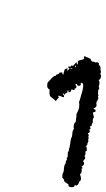

<svg xmlns="http://www.w3.org/2000/svg" viewBox="-20 -771 446 809"><path d="M179 -406V-415L181 -424L188 -431L193 -436L198 -442Q210 -454 215 -451Q215 -454 217 -456L220 -457L223 -458Q230 -460 229 -464Q241 -467 242 -466L243 -463L244 -459L246 -455L248 -461L249 -467L253 -479Q265 -485 265 -482L264 -480V-478Q262 -475 264 -473Q268 -475 269 -478L271 -481L273 -484Q270 -484 268 -486Q266 -488 268 -490Q270 -492 272 -491Q274 -491 276 -488Q278 -494 282 -495Q286 -496 287 -492Q293 -500 302 -509Q303 -505 305 -499Q308 -500 308 -504V-508Q307 -512 310 -514.5Q313 -517 319 -518L324 -519L328 -520Q334 -522 335 -525Q333 -529 333 -530Q333 -531 335 -533Q337 -535 340 -533Q341 -532 344 -530Q347 -530 349 -529L353 -527Q357 -524 361 -524Q365 -508 376 -511Q383 -505 390 -510Q390 -506 397 -506Q395 -500 399 -495L402 -491Q404 -487 404 -484Q402 -482 403 -478L405 -472Q406 -463 402 -460Q407 -455 405 -446Q404 -436 395 -434Q400 -429 399 -421L398 -413L396 -405Q401 -396 393 -391Q394 -390 394 -386L393 -381Q392 -375 395 -370Q391 -363 395 -357Q390 -349 391 -348Q388 -345 386 -338V-334L387 -329Q388 -319 373 -314Q381 -310 383 -305Q384 -302 381.5 -300.5Q379 -299 373 -298Q371 -296 373 -288L375 -281V-274Q371 -273 371 -265V-255Q365 -247 366 -240Q361 -242 360 -238Q359 -234 362 -229Q357 -224 355 -223L358 -221L360 -219Q356 -216 356 -211Q350 -211 350 -209L352 -205L355 -201Q351 -199 353 -192V-187Q353 -184 351 -182Q354 -177 351 -172L349 -168Q348 -166 348 -162Q346 -157 344 -157L342 -156L340 -154Q341 -153 345 -153V-147L346 -140Q346 -133 339 -132Q343 -123 336 -113Q341 -108 338 -102L334 -97L330 -92Q341 -78 323 -69L328 -64Q329 -63 327.5 -62Q326 -61 323 -60Q325 -58 324 -55Q324 -51 325 -50Q323 -48 323 -46V-43L322 -40H321L319 -39Q316 -37 317 -36Q321 -28 321 -20Q322 -10 315 -7Q312 3 307 8Q301 14 294 7Q297 18 282 18Q276 18 271 15Q267 11 269 7Q268 5 264 3L259 0Q251 -5 250 -10Q251 -15 242 -23L243 -29V-34Q244 -41 247 -45Q248 -47 248.5 -50Q249 -53 249 -55L250 -66Q252 -79 257 -83Q256 -94 263 -98Q260 -101 261 -104L263 -107L265 -110L266 -130Q272 -136 270 -143Q274 -148 276 -167L278 -181Q280 -190 282 -193Q283 -194 283.5 -197Q284 -200 284 -201L285 -211Q286 -221 292 -229Q289 -230 291 -243Q293 -254 299 -257L300 -266L301 -274Q303 -285 302 -290Q304 -292 310 -307Q315 -319 313 -321Q314 -323 314 -327V-333Q312 -341 314 -344Q316 -348 320 -363L324 -377L328 -391Q336 -425 320 -422Q322 -414 318 -411Q314 -408 306 -411Q306 -416 303 -417Q302 -418 300 -417Q298 -415 298 -413Q298 -410 302 -409V-405L301 -401Q300 -397 295 -400Q297 -394 291 -392Q287 -391 283 -395Q281 -393 280 -391L278 -386Q275 -380 271 -384Q270 -383 268 -383L267 -382H265L263 -380L261 -377V-381Q264 -381 265 -382Q272 -386 267 -390Q264 -390 264 -387V-385L263 -383L260 -380L257 -378Q254 -376 253 -371L250 -374L247 -377Q245 -378 244.5 -377Q244 -376 245 -374Q250 -371 250 -362Q248 -361 242 -363L237 -365L232 -367Q228 -368 226.5 -367.5Q225 -367 225.5 -365Q226 -363 228 -359Q223 -357 215 -345L207 -353Q206 -354 203.5 -355.5Q201 -357 200 -358Q198 -360 192 -365Q187 -371 189 -394Q181 -397 179 -406ZM299 -486Q302 -494 296 -495Q294 -494 299 -486ZM283 -484H278V-480L281 -481L284 -482Q283 -483 283 -484ZM271 -387 273 -389 275 -391Q274 -392 272 -389Q271 -388 271 -387ZM258 -6 257 -5 258 -4 259 -3 260 -4ZM363 -258 359 -256Q361 -255 363 -258ZM274 -472Q276 -470 278 -473Q275 -473 274 -472ZM286 -483V-481L285 -479Q288 -482 286 -483ZM239 -387V-391Q237 -389 239 -387ZM327 -100 323 -102Q323 -100 327 -100ZM260 -390 259 -389Q260 -389 260 -388Q262 -390 260 -390ZM257 -475Q257 -476 258 -477Q257 -476 257 -475ZM301 -751H300Q301 -751 301 -750Q302 -751 301 -751ZM227 -322Q228 -322 228 -323Q227 -323 227 -322Z"/></svg>

Font: Kom-post
Style: Regular
Weight: 400
Designer: @guaschetti
Foundry: guaschetti
Version: Version 1.00 December 6, 2021, initial release